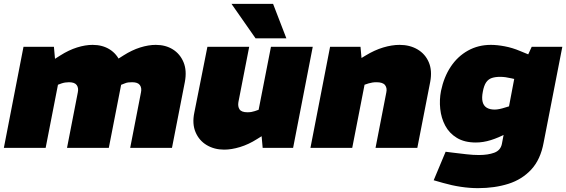

<svg xmlns="http://www.w3.org/2000/svg" viewBox="-26 -768 2940 997"><path d="M-6 0 96 -525H254L263 -425L227 -442L287 -480Q331 -508 374 -521.5Q417 -535 455 -535Q506 -535 543.5 -511.5Q581 -488 599 -445Q617 -402 606 -343L539 0H322L378 -288Q383 -311 372.5 -326Q362 -341 332 -341Q322 -341 312.5 -339.5Q303 -338 294 -335L275 -328L211 0ZM650 0 706 -288Q711 -311 700.5 -326Q690 -341 660 -341Q650 -341 640.5 -340Q631 -339 622 -335L599 -326L555 -442L615 -480Q659 -508 702 -521.5Q745 -535 783 -535Q834 -535 871.5 -511.5Q909 -488 927 -445Q945 -402 934 -343L867 0Z M1138 9Q1087 9 1047.5 -14.5Q1008 -38 989.5 -81.5Q971 -125 983 -183L1051 -525H1268L1212 -238Q1208 -215 1218 -200Q1228 -185 1259 -185Q1270 -185 1279 -186.5Q1288 -188 1297 -191L1317 -198L1381 -525H1598L1496 0H1338L1329 -100L1370 -84L1309 -46Q1265 -18 1220.5 -4.5Q1176 9 1138 9ZM1301 -569 1176 -748H1392L1461 -569Z M1586 0 1688 -525H1846L1855 -425L1810 -442L1873 -480Q1919 -508 1964 -521.5Q2009 -535 2049 -535Q2102 -535 2142 -511.5Q2182 -488 2200.5 -445Q2219 -402 2208 -343L2141 0H1924L1980 -288Q1985 -311 1973.5 -326Q1962 -341 1929 -341Q1918 -341 1908 -339.5Q1898 -338 1888 -335L1867 -328L1803 0Z M2456 209Q2413 209 2366.5 202Q2320 195 2275 182L2226 168L2288 20L2328 25Q2362 29 2396 33Q2430 37 2461 37Q2508 37 2540.5 25Q2573 13 2580 -20L2650 -389L2689 -425L2735 -525H2894L2797 -28Q2781 60 2733 112Q2685 164 2614 186.5Q2543 209 2456 209ZM2445 -28Q2386 -28 2346.5 -52Q2307 -76 2286 -115.5Q2265 -155 2260 -202.5Q2255 -250 2264 -296Q2279 -368 2314.5 -421.5Q2350 -475 2403.5 -505Q2457 -535 2523 -535Q2555 -535 2595 -527.5Q2635 -520 2675 -503L2731 -480L2671 -352L2631 -361Q2614 -365 2599.5 -367Q2585 -369 2571 -369Q2546 -369 2528 -363Q2510 -357 2498.5 -340.5Q2487 -324 2481 -291Q2475 -260 2480 -239.5Q2485 -219 2501 -209Q2517 -199 2543 -199Q2554 -199 2568.5 -202Q2583 -205 2598 -210L2618 -216L2653 -103L2604 -75Q2563 -53 2523 -40.5Q2483 -28 2445 -28Z"/></svg>

Font: REM Black
Style: Italic
Weight: 900
Italic angle: -11°
Designer: Octavio Pardo
Foundry: Ashler Design
Version: Version 1.005;gftools[0.9.28]